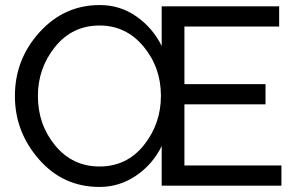

<svg xmlns="http://www.w3.org/2000/svg" viewBox="-20 -735 1171 760"><path d="M1094 -80V0H620V-157Q585 -85 519 -40Q453 5 374 5Q230 5 134.5 -104Q39 -213 39 -355Q39 -500 136.5 -607.5Q234 -715 375 -715Q456 -715 520.5 -669.5Q585 -624 620 -553V-710H1085V-630H710V-402H1031V-322H710V-80ZM617 -356Q617 -468 548 -551Q479 -634 374 -634Q266 -634 198 -549.5Q130 -465 130 -355Q130 -242 198.5 -159Q267 -76 374 -76Q482 -76 549.5 -160.5Q617 -245 617 -356Z"/></svg>

Font: Raleway-v4020 Medium
Style: Regular
Weight: 500
Designer: Matt McInerney, Pablo Impallari, Rodrigo Fuenzalida
Foundry: Matt McInerney, Pablo Impallari, Rodrigo Fuenzalida
Version: Version 4.020;PS 004.020;hotconv 1.0.88;makeotf.lib2.5.64775